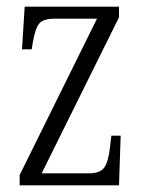

<svg xmlns="http://www.w3.org/2000/svg" viewBox="-20 -556 432 576"><path d="M39 -31 271 -500H144Q109 -500 97 -484.5Q85 -469 78 -426L75 -408H46L54 -536H337V-504L105 -36H247Q280 -36 292.5 -53Q305 -70 310 -114L314 -149H342L337 0H39Z"/></svg>

Font: Noto Serif CondLight
Style: Regular
Weight: 300
Width: 3
Designer: Monotype Design Team
Foundry: Monotype Imaging Inc.
Version: Version 1.001